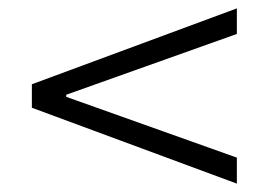

<svg xmlns="http://www.w3.org/2000/svg" viewBox="-20 -592 610 458"><path d="M56 -335V-391L545 -572V-511L138 -366V-361L545 -216V-154Z"/></svg>

Font: Nebula Sans Book
Style: Regular
Weight: 400
Italic angle: -9°
Designer: Paul D. Hunt for Adobe (as Source Sans)
Foundry: Nebula Entertainment & Broadcasting LLC
Version: Version 1.010